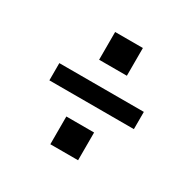

<svg xmlns="http://www.w3.org/2000/svg" viewBox="-124 -736 796 791"><g transform="rotate(30 274.0 -340.0)"><path d="M340 -475H208V-607H340ZM475 -299H73V-381H475ZM208 -73V-205H340V-73Z"/></g></svg>

Font: Iosevka Semi-Condensed Medium
Style: Regular
Weight: 500
Monospace: yes
Designer: Belleve Invis
Foundry: Belleve Invis
Version: Version 27.3.5